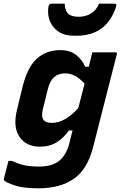

<svg xmlns="http://www.w3.org/2000/svg" viewBox="-45 -822 665 1042"><path d="M282 -550Q335 -550 368 -524Q401 -498 417 -460H437Q442 -479 446.5 -498.5Q451 -518 456 -538H581Q592 -538 589 -527Q566 -437 545.5 -357Q525 -277 504.5 -197Q484 -117 461 -26Q430 97 355.5 148.5Q281 200 162 200Q83 200 36 184.5Q-11 169 -22 158Q-26 154 -24 148Q-17 120 -11.5 99.5Q-6 79 1 51H20Q56 69 90.5 75.5Q125 82 167 82Q246 82 285 43Q319 9 333 -51Q337 -68 341 -83.5Q345 -99 349 -114H329Q301 -74 263 -50Q225 -26 172 -26Q96 -26 60 -80.5Q24 -135 48 -229L78 -353Q105 -460 156.5 -505Q208 -550 282 -550ZM194 -168Q207 -155 236 -155Q273 -155 310 -176.5Q347 -198 380 -236Q388 -267 396.5 -299.5Q405 -332 414 -368Q385 -399 360 -411.5Q335 -424 308 -424Q273 -424 249 -403.5Q225 -383 214 -336L188 -231Q177 -185 194 -168ZM382 -731Q418 -731 447 -747.5Q476 -764 493 -802H574Q584 -802 586 -798Q588 -794 583 -780Q531 -628 369 -628H356Q307 -628 274.5 -649Q242 -670 227 -704.5Q212 -739 217 -780Q219 -794 223 -798Q227 -802 237 -802H306Q308 -764 325 -747.5Q342 -731 382 -731Z"/></svg>

Font: Recursive Sn Lnr St
Style: Bold Italic
Weight: 700
Italic angle: -15°
Version: Version 1.079;hotconv 1.0.112;makeotfexe 2.5.65598; ttfautoh